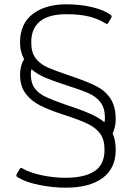

<svg xmlns="http://www.w3.org/2000/svg" viewBox="-20 -715 612 891"><path d="M63 108Q57 104 56 101Q55 98 58 92L71 70Q74 64 78 64Q81 64 85 67Q117 86 172.5 98Q228 110 283 110Q372 110 418.5 79.5Q465 49 465 -20Q465 -67 445 -94.5Q425 -122 387 -140.5Q349 -159 274 -183Q207 -205 165.5 -226Q124 -247 98.5 -281.5Q73 -316 73 -370Q73 -387 78 -407Q83 -427 92 -440Q73 -475 73 -518Q73 -605 132 -650Q191 -695 288 -695Q352 -695 406.5 -682Q461 -669 491 -648Q497 -644 498 -641Q499 -638 496 -632L483 -610Q480 -604 476 -604Q473 -604 469 -607Q437 -627 394.5 -638Q352 -649 288 -649Q125 -649 125 -518Q125 -471 145.5 -444.5Q166 -418 200.5 -402.5Q235 -387 321 -358Q391 -334 431 -313Q471 -292 494 -255.5Q517 -219 517 -160Q517 -129 503 -96Q517 -63 517 -19Q517 65 457 110.5Q397 156 283 156Q227 156 163.5 143.5Q100 131 63 108ZM467 -166Q467 -212 447.5 -239Q428 -266 390.5 -282.5Q353 -299 274 -324Q222 -341 187 -356Q152 -371 126 -394Q123 -385 123 -371Q123 -330 141 -305.5Q159 -281 191 -266Q223 -251 293 -226L321 -217Q371 -200 405.5 -184Q440 -168 464 -148Q467 -154 467 -166Z"/></svg>

Font: Mitr ExtraLight
Style: Regular
Weight: 275
Designer: Thanarat Vachiruckul
Foundry: Cadson Demak Co.,Ltd.
Version: Version 1.001